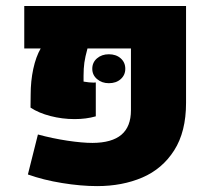

<svg xmlns="http://www.w3.org/2000/svg" viewBox="-20 -611 721 645"><path d="M61.5 0ZM73.7 -24.9 107.4 -159.2Q156.2 -146 206.3 -138.4Q256.3 -130.9 291 -130.9Q356 -131.3 387.9 -158.4Q419.9 -185.5 419.9 -240.7V-448.2H273.9Q266.1 -419.9 263.4 -400.6Q260.7 -381.3 260.7 -356.9V-336.9Q280.3 -333.5 293.9 -333.5L301.8 -334V-220.2Q269.5 -210.9 230.5 -210.9Q189 -210.9 149.4 -221.2Q109.9 -231.4 82.5 -249.5L83 -292.5Q83 -338.9 91.8 -379.6Q100.6 -420.4 116.7 -448.2H61.5V-590.8H605V-265.1Q605 -168.5 565.2 -106Q525.4 -43.5 458 -14.6Q390.6 14.2 306.2 14.2Q252 14.2 188.7 3.9Q125.5 -6.3 73.7 -24.9ZM290 -379.9Q290 -401.4 305.9 -415Q321.8 -428.7 345.7 -428.7Q370.1 -428.7 385.5 -415Q400.9 -401.4 400.9 -379.9Q400.9 -358.9 385.5 -345.2Q370.1 -331.5 345.7 -331.5Q322.3 -331.5 306.2 -345.2Q290 -358.9 290 -379.9Z"/></svg>

Font: Heebo Black
Style: Regular
Weight: 900
Designer: Oded Ezer
Foundry: Meir Sadan
Version: Version 2.001; ttfautohint (v1.5.14-ce02) -l 8 -r 50 -G 200 